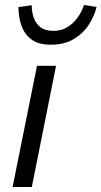

<svg xmlns="http://www.w3.org/2000/svg" viewBox="-20 -750 407 770"><path d="M30.5 0 128.3 -486H204.8L107.6 0ZM183 -570.7Q135.5 -570.7 107.3 -591Q79 -611.3 66.5 -645.9Q54 -680.4 54 -721.9L107.2 -729Q107.2 -701.6 115.5 -678.2Q123.9 -654.8 142.7 -640.5Q161.4 -626.2 194.2 -626.2Q226.4 -626.2 250.9 -641.5Q275.3 -656.8 292.1 -680.7Q308.8 -704.6 317.1 -730.3L367.3 -721.9Q358.3 -685 335.7 -650.3Q313.1 -615.5 275.4 -593.1Q237.7 -570.7 183 -570.7Z"/></svg>

Font: Source Sans Variable
Style: Italic
Weight: 200
Italic angle: -11°
Designer: Paul D. Hunt
Foundry: Adobe Systems Incorporated
Version: Version 3.006;hotconv 1.0.111;makeotfexe 2.5.65597